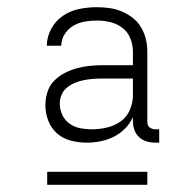

<svg xmlns="http://www.w3.org/2000/svg" viewBox="-20 -713 540 533"><path d="M221 -317Q199 -317 177 -322.5Q155 -328 138.5 -342.5Q122 -357 114 -378Q106 -399 106 -421Q106 -439 111.5 -457Q117 -475 129.5 -488Q142 -501 158 -509.5Q174 -518 191.5 -523Q209 -528 227.5 -530Q246 -532 264 -532H349V-569Q349 -588 342 -606Q335 -624 320 -635.5Q305 -647 286.5 -651.5Q268 -656 249 -656Q232 -656 215 -653Q198 -650 183.5 -641.5Q169 -633 159.5 -618Q150 -603 150 -586H110Q110 -610 122 -632.5Q134 -655 154.5 -669Q175 -683 199.5 -688Q224 -693 249 -693Q267 -693 284.5 -690.5Q302 -688 318.5 -681Q335 -674 349 -663Q363 -652 372 -636.5Q381 -621 385 -604Q389 -587 389 -569V-376Q389 -372 390 -367.5Q391 -363 394.5 -360Q398 -357 402.5 -355.5Q407 -354 411 -354H422V-317H411Q399 -317 387 -320.5Q375 -324 366 -332.5Q357 -341 353 -352.5Q349 -364 349 -376V-388Q341 -370 327 -356Q313 -342 296 -333.5Q279 -325 260 -321Q241 -317 221 -317ZM235 -354Q256 -354 277 -359Q298 -364 315 -376Q332 -388 340.5 -408Q349 -428 349 -449V-495H264Q251 -495 238 -494Q225 -493 212.5 -490.5Q200 -488 188 -483Q176 -478 166 -470Q156 -462 151 -450Q146 -438 146 -425Q146 -409 153 -394Q160 -379 173.5 -369.5Q187 -360 203 -357Q219 -354 235 -354ZM389 -200H111V-236H389Z"/></svg>

Font: Iosevka SS18 Extralight
Style: Regular
Weight: 200
Monospace: yes
Designer: Belleve Invis
Foundry: Belleve Invis
Version: Version 25.1.1; ttfautohint (v1.8.4)